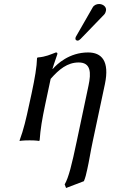

<svg xmlns="http://www.w3.org/2000/svg" viewBox="-20 -701 563 959"><path d="M244 -357H242C242 -357 255 -399 266 -429C268 -436 266 -439 259 -439C232 -429 209 -417 168 -414L165 -411C164 -368 154 -310 138 -235L126 -180C110 -105 98 -54 78 0V3C78 3 93 0 128 0C162 0 175 3 175 3L178 0C182 -57 190 -104 206 -180L233 -307C275 -355 317 -389 373 -389C434 -389 436 -338 422 -273L363 6C339 120 323 186 303 220L310 238L399 204C406 188 411 168 416 144C425 105 432 57 443 6L504 -281C528 -396 488 -439 420 -439C325 -439 264 -380 244 -357ZM475 -681C462 -681 449 -675 443 -664L361 -521C359 -518 357 -514 357 -511C355 -504 360 -498 368 -498C372 -498 378 -502 382 -506L500 -628C505 -633 508 -641 509 -646C514 -666 495 -681 475 -681Z"/></svg>

Font: Libertinus Sans
Style: Italic
Weight: 400
Italic angle: -12°
Designer: Philipp H. Poll, Khaled Hosny
Foundry: Caleb Maclennan
Version: Version 7.050;RELEASE